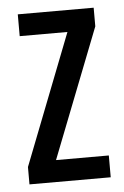

<svg xmlns="http://www.w3.org/2000/svg" viewBox="-44 -571 392 605"><g transform="rotate(-5 151.5 -268.5)"><path d="M282 0H25V-55L186 -468H35V-537H275V-478L115 -69H282Z"/></g></svg>

Font: Noto Sans Malayalam ExtraCondensed
Style: Regular
Weight: 400
Width: 2
Designer: Jelle Bosma - Monotype Design Team
Foundry: Monotype Imaging Inc.
Version: Version 2.104; ttfautohint (v1.8.4.7-5d5b)